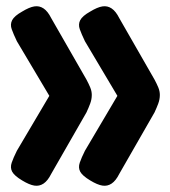

<svg xmlns="http://www.w3.org/2000/svg" viewBox="-20 -537 544 615"><path d="M51 41Q26 26 19 13Q12 0 17.5 -16Q23 -32 34 -54L138 -230L34 -405Q23 -428 17.5 -443.5Q12 -459 19 -472.5Q26 -486 51 -500Q74 -514 90 -516.5Q106 -519 119.5 -510Q133 -501 144 -479L257 -282Q264 -269 269 -257Q274 -245 274 -233Q274 -219 269 -205.5Q264 -192 257 -177L144 20Q133 42 119.5 51Q106 60 90 57.5Q74 55 51 41ZM269 41Q244 26 237 13Q230 0 235.5 -16Q241 -32 252 -54L356 -230L252 -405Q241 -428 235.5 -443.5Q230 -459 237 -472.5Q244 -486 269 -500Q292 -514 308 -516.5Q324 -519 337.5 -510Q351 -501 362 -479L475 -282Q482 -269 487 -257Q492 -245 492 -233Q492 -219 487 -205.5Q482 -192 475 -177L362 20Q351 42 337.5 51Q324 60 308 57.5Q292 55 269 41Z"/></svg>

Font: Fredoka Condensed SemiBold
Style: Regular
Weight: 600
Width: 3
Designer: Ben Nathan
Foundry: Milena B. Brandão, Ben Nathan
Version: Version 2.001